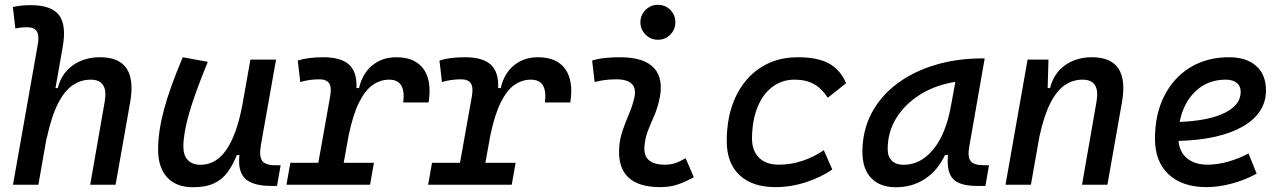

<svg xmlns="http://www.w3.org/2000/svg" viewBox="-20 -764 5313 794"><path d="M353 0 413.1 -344.2Q428.7 -434.6 355 -434.6Q314.9 -434.6 280.8 -411.6Q246.6 -388.7 219.5 -335.2Q192.4 -281.7 172.9 -190.4L173.8 -199.7L138.7 0H33.7L136.2 -579.6Q143.1 -617.2 132.3 -634.3Q121.6 -651.4 91.8 -651.4Q79.6 -651.4 67.6 -650.1Q55.7 -648.9 43.5 -646L33.2 -734.9Q51.8 -739.3 70.3 -741Q88.9 -742.7 107.4 -742.7Q192.4 -742.7 223.9 -701.7Q255.4 -660.6 239.3 -569.8L209.5 -399.9H218.8Q234.4 -460.9 281.5 -494.1Q328.6 -527.3 394 -527.3Q551.3 -527.3 518.1 -340.3L458 0Z M777.3 10.3Q709 10.3 671.4 -30.5Q633.8 -71.3 633.8 -145Q633.8 -219.7 658 -310.3Q682.1 -400.9 735.8 -527.3L839.4 -508.3Q786.1 -378.9 762.2 -295.7Q738.3 -212.4 738.3 -157.2Q738.3 -121.6 756.8 -102.1Q775.4 -82.5 809.1 -82.5Q874 -82.5 916.5 -145.3Q959 -208 981.4 -325.7V-325.2L1015.6 -517.6H1121.6L1059.1 -165.5Q1050.8 -118.7 1063.7 -99.6Q1076.7 -80.6 1119.6 -80.6H1140.6L1125.5 4.9H1102.5Q1025.4 4.9 993.9 -25.4Q962.4 -55.7 970.2 -122.6H959.5Q942.9 -81.5 921.1 -51.8Q899.4 -22 865.2 -5.9Q831.1 10.3 777.3 10.3Z M1164.6 0 1180.7 -90.8H1296.4L1345.2 -364.7Q1352.1 -402.3 1341.3 -419.2Q1330.6 -436 1300.8 -436Q1259.8 -436 1221.7 -424.8L1211.4 -513.7Q1254.4 -527.3 1316.4 -527.3Q1390.1 -527.3 1423.6 -496.8Q1457 -466.3 1454.1 -399.9H1464.8Q1479 -460.9 1520 -494.1Q1561 -527.3 1618.7 -527.3Q1696.8 -527.3 1731.7 -478.3Q1766.6 -429.2 1752.4 -340.3H1647.5Q1659.7 -434.6 1589.4 -434.6Q1552.7 -434.6 1521.5 -412.8Q1490.2 -391.1 1465.1 -340.8Q1439.9 -290.5 1421.9 -204.6L1401.4 -90.8H1526.4L1510.3 0Z M1750.5 0 1766.6 -90.8H1882.3L1931.2 -364.7Q1938 -402.3 1927.2 -419.2Q1916.5 -436 1886.7 -436Q1845.7 -436 1807.6 -424.8L1797.4 -513.7Q1840.3 -527.3 1902.3 -527.3Q1976.1 -527.3 2009.5 -496.8Q2043 -466.3 2040 -399.9H2050.8Q2064.9 -460.9 2106 -494.1Q2147 -527.3 2204.6 -527.3Q2282.7 -527.3 2317.6 -478.3Q2352.5 -429.2 2338.4 -340.3H2233.4Q2245.6 -434.6 2175.3 -434.6Q2138.7 -434.6 2107.4 -412.8Q2076.2 -391.1 2051 -340.8Q2025.9 -290.5 2007.8 -204.6L1987.3 -90.8H2112.3L2096.2 0Z M2815.4 -109.9 2849.1 -31.2Q2819.3 -14.2 2786.1 -2.2Q2752.9 9.8 2710 9.8Q2530.3 9.8 2540.5 -153.3Q2543 -189.9 2554.9 -224.6Q2566.9 -259.3 2580.8 -292Q2594.7 -324.7 2602.1 -355Q2623 -436 2528.3 -436Q2481.9 -436 2439 -424.8L2428.7 -513.7Q2457.5 -522 2486.3 -524.7Q2515.1 -527.3 2543.9 -527.3Q2645 -527.3 2686 -481.2Q2727.1 -435.1 2705.1 -345.2Q2696.8 -310.5 2683.3 -280.5Q2669.9 -250.5 2658.7 -221.2Q2647.5 -191.9 2645 -157.7Q2639.6 -83 2729 -83Q2753.4 -83 2771.7 -89.1Q2790 -95.2 2815.4 -109.9ZM2700.7 -599.6Q2670.9 -599.6 2649.7 -620.8Q2628.4 -642.1 2628.4 -671.9Q2628.4 -702.1 2649.7 -723.1Q2670.9 -744.1 2700.7 -744.1Q2731 -744.1 2752 -723.1Q2772.9 -702.1 2772.9 -671.9Q2772.9 -642.1 2752 -620.8Q2731 -599.6 2700.7 -599.6Z M3201.2 -83Q3252 -83 3300.5 -99.6Q3349.1 -116.2 3386.7 -143.1L3421.9 -63Q3374 -30.3 3312.5 -10.3Q3251 9.8 3187 9.8Q3090.8 9.8 3038.1 -40Q2985.4 -89.8 2985.4 -180.2Q2985.4 -285.2 3022 -363Q3058.6 -440.9 3124.8 -484.1Q3190.9 -527.3 3279.8 -527.3Q3359.9 -527.3 3407.2 -502Q3454.6 -476.6 3479 -419.9L3403.3 -359.9Q3377.9 -398.9 3345.2 -416.7Q3312.5 -434.6 3266.1 -434.6Q3213.4 -434.6 3173.6 -404.3Q3133.8 -374 3112.1 -319.3Q3090.3 -264.6 3089.8 -190.9Q3090.3 -139.6 3119.4 -111.3Q3148.4 -83 3201.2 -83Z M3685.1 10.3Q3618.7 10.3 3582.5 -27.8Q3546.4 -65.9 3546.4 -135.3Q3546.4 -223.1 3583.7 -294.7Q3621.1 -366.2 3688.5 -417Q3755.9 -467.8 3846.2 -495.1Q3936.5 -522.5 4042.5 -522.5H4052.2L3987.8 -154.8Q3981 -115.7 3993.9 -98.1Q4006.8 -80.6 4049.8 -80.6H4069.8L4055.2 4.9H4020.5Q3948.7 4.9 3921.4 -23.9Q3894 -52.7 3900.4 -122.6H3887.7Q3857.9 -59.1 3805.4 -24.4Q3752.9 10.3 3685.1 10.3ZM3716.8 -82.5Q3787.1 -82.5 3839.4 -146Q3891.6 -209.5 3912.6 -325.7L3930.7 -425.3Q3850.6 -413.1 3787.4 -374.3Q3724.1 -335.4 3687.5 -277.1Q3650.9 -218.8 3650.9 -147.5Q3650.9 -116.2 3668.2 -99.4Q3685.5 -82.5 3716.8 -82.5Z M4138.2 0 4229.5 -517.6H4315.9L4312.5 -399.9H4322.3Q4337.9 -460.9 4384.3 -494.1Q4430.7 -527.3 4495.6 -527.3Q4652.8 -527.3 4619.6 -340.3L4559.6 0H4454.6L4514.6 -344.2Q4530.3 -434.6 4456.5 -434.6Q4417.5 -434.6 4384 -412.4Q4350.6 -390.1 4324 -338.4Q4297.4 -286.6 4278.3 -198.7L4243.2 0Z M4974.1 -83Q5013.2 -83 5057.6 -95.2Q5102.1 -107.4 5143.1 -129.4L5176.8 -45.9Q5128.9 -19.5 5074.2 -4.9Q5019.5 9.8 4969.7 9.8Q4869.1 9.8 4812.7 -43Q4756.3 -95.7 4756.3 -189.9Q4756.3 -291.5 4794.7 -367.2Q4833 -442.9 4901.9 -485.1Q4970.7 -527.3 5062.5 -527.3Q5134.8 -527.3 5175 -491.2Q5215.3 -455.1 5215.3 -390.6Q5215.3 -296.4 5119.9 -241.2Q5024.4 -186 4853.5 -181.2Q4857.9 -134.8 4889.6 -108.9Q4921.4 -83 4974.1 -83ZM4858.4 -259.8Q4978 -264.6 5044.4 -297.1Q5110.8 -329.6 5110.8 -384.3Q5110.8 -407.7 5094.7 -421.1Q5078.6 -434.6 5048.8 -434.6Q4975.1 -434.6 4924.6 -387.2Q4874 -339.8 4858.4 -259.8Z"/></svg>

Font: Cascadia Code NF
Style: Italic
Weight: 400
Italic angle: -10°
Monospace: yes
Designer: Aaron Bell
Foundry: Saja Typeworks
Version: Version 2404.023; ttfautohint (v1.8.4)